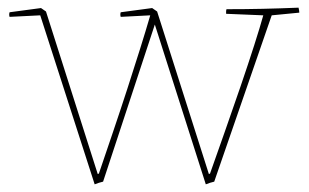

<svg xmlns="http://www.w3.org/2000/svg" viewBox="-20 -475 805 501"><path d="M227 6 85 -435 5 -431Q3 -437 5 -443L87 -454L100 -445L235 -21L238 -22Q255 -72 274.5 -129.5Q294 -187 312.5 -244Q331 -301 346 -349Q361 -397 370 -428L372 -435L295 -431Q293 -437 295 -443Q315 -446 336 -448.5Q357 -451 377 -454L390 -445L525 -21L528 -22Q546 -73 567 -132.5Q588 -192 608 -250.5Q628 -309 643.5 -357.5Q659 -406 667 -435L570 -439Q570 -441 570 -444.5Q570 -448 571 -451Q621 -451 665.5 -452Q710 -453 759 -455Q761 -447 761 -442L689 -435L539 -1Q534 0 528 2Q522 4 517 6L384 -411L249 -1Q244 0 238 2Q232 4 227 6Z"/></svg>

Font: Labrada Thin
Style: Regular
Weight: 100
Designer: Mercedes Jáuregui
Foundry: Omnibus-Type Team
Version: Version 1.000; ttfautohint (v1.8.4.7-5d5b)